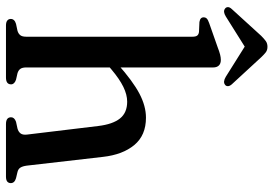

<svg xmlns="http://www.w3.org/2000/svg" viewBox="-160 -778 938 659"><g transform="rotate(90 309.5 -449.0)"><path d="M212 -711.5V-69.5Q212 -56 217 -49.2Q222 -42.5 232 -39.5L254 -34.5Q270 -29 270 -17.5Q270 0 246.5 0H68Q56.5 0 51 -4.5Q45.5 -9 45.5 -16.5Q45.5 -23 49.8 -27.5Q54 -32 62.5 -34.5L86 -39.5Q96 -42.5 101.2 -49Q106.5 -55.5 106.5 -69.5V-640Q106.5 -651.5 102.5 -656.5Q98.5 -661.5 90 -662.5L56 -664Q47.5 -665.5 43.8 -669Q40 -672.5 40 -678.5Q40 -685 44.2 -689.2Q48.5 -693.5 60 -697.5L142.5 -726.5Q158 -732.5 168 -735Q178 -737.5 186 -737.5Q199 -737.5 205.5 -730.5Q212 -723.5 212 -711.5ZM197.5 -344 178 -364 200 -383Q259 -435.5 301.8 -458Q344.5 -480.5 384.5 -480.5Q445 -480.5 478.2 -440.5Q511.5 -400.5 519 -332.5L549 -71.5Q551 -57 555.8 -49.5Q560.5 -42 571 -39.5L592 -34.5Q600.5 -32 604.8 -27.5Q609 -23 609 -16.5Q609 -9 603.8 -4.5Q598.5 0 586.5 0H406.5Q383 0 383 -17.5Q383 -29 398.5 -34.5L421.5 -39.5Q432.5 -42.5 438.2 -49.8Q444 -57 442.5 -71.5L413 -316.5Q407 -366.5 387.2 -391.2Q367.5 -416 329.5 -416Q305.5 -416 278.5 -402.8Q251.5 -389.5 219.5 -362.5ZM160.5 -832H120.5L244 -754.5Q261.5 -744 271.5 -752Q276 -755 276.2 -761.2Q276.5 -767.5 270 -775L177 -876Q167.5 -886 160 -891.8Q152.5 -897.5 141 -897.5Q129.5 -897.5 121.5 -891.8Q113.5 -886 103.5 -876L11.5 -775Q4.5 -767.5 5 -761.2Q5.5 -755 10 -752Q20 -744 37 -754.5Z"/></g></svg>

Font: Fraunces 10pt
Style: Regular
Weight: 400
Version: Version 1.000;[b76b70a41]